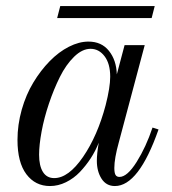

<svg xmlns="http://www.w3.org/2000/svg" viewBox="-20 -606 570 638"><path d="M394 -456.1H460.9L375 -133.8Q359.9 -79.6 359.9 -47.9Q359.9 -31.7 363.8 -24.9Q367.7 -18.1 377 -18.1Q402.8 -18.1 434.1 -67.9Q465.3 -117.7 486.8 -182.1L506.8 -175.8Q440.9 12.2 361.8 12.2Q333 12.2 317.4 -12.2Q301.8 -36.6 301.8 -71.8Q301.8 -94.7 308.1 -131.8Q297.4 -104.5 281.5 -80.1Q265.6 -55.7 245.4 -34.4Q225.1 -13.2 199.2 -0.5Q173.3 12.2 146 12.2Q97.2 12.2 67.6 -27.1Q38.1 -66.4 38.1 -141.1Q38.1 -191.4 52.2 -241.5Q66.4 -291.5 90.6 -331.5Q114.7 -371.6 145 -402.6Q175.3 -433.6 209 -450.7Q242.7 -467.8 273.9 -467.8Q317.4 -467.8 342 -437Q366.7 -406.2 368.2 -358.9ZM160.2 -14.2Q207.5 -14.2 255.9 -84.5Q304.2 -154.8 331.1 -256.8Q346.2 -315.9 346.2 -351.1Q346.2 -394.5 327.4 -419.2Q308.6 -443.8 280.8 -443.8Q253.4 -443.8 226.3 -417.5Q199.2 -391.1 179 -350.3Q158.7 -309.6 142.6 -261.7Q126.5 -213.9 118.2 -168.9Q109.9 -124 109.9 -91.8Q109.9 -55.2 122.6 -34.7Q135.3 -14.2 160.2 -14.2ZM483.9 -545.9H169.9L180.2 -585.9H494.1Z"/></svg>

Font: Flanker Steampunk
Style: Italic
Weight: 400
Italic angle: -12°
Designer: Alexey Kryukov, Leonardo Di Lena
Foundry: Alexey Kryukov, Leonardo Di Lena
Version: 1.210